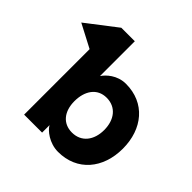

<svg xmlns="http://www.w3.org/2000/svg" viewBox="-211 -888 1066 1066"><g transform="rotate(45 321.5 -355.0)"><path d="M259.3 -722.7H153.3L-24.4 -585.9L112.8 -514.2V0H253.9V-58.6C267.6 -31.7 322.8 13.2 392.1 13.2C542 13.2 634.3 -99.1 634.3 -253.9C634.3 -408.7 542 -521 392.1 -521C322.8 -521 276.4 -475.6 259.3 -449.2ZM257.3 -250.5C257.3 -330.6 296.9 -390.6 370.6 -390.6C444.8 -390.6 487.8 -333.5 487.8 -253.9C487.8 -174.3 444.8 -117.2 370.6 -117.2C298.8 -117.2 257.3 -170.9 257.3 -250.5Z"/></g></svg>

Font: Giphurs ExtraBold
Style: Regular
Weight: 800
Version: Version 1.000